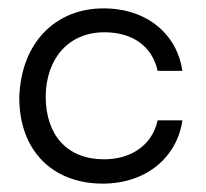

<svg xmlns="http://www.w3.org/2000/svg" viewBox="-20 -428 492 458"><path d="M225 10C331 10 403 -55 415 -141H356C343 -81 292 -48 228 -48C140 -48 89 -106 89 -198C90 -289 144 -351 229 -351C296 -351 343 -318 356 -259H415C403 -344 333 -408 227 -408C113 -408 30 -327 26 -195C26 -68 106 10 225 10Z"/></svg>

Font: OSH Darker Grotesque Medium
Style: Regular
Weight: 500
Designer: Gabriel Lam
Foundry: TypeRant
Version: Version 1.000;Glyphs 3.1.1 (3148)